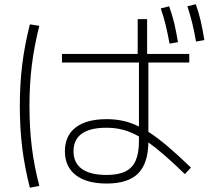

<svg xmlns="http://www.w3.org/2000/svg" viewBox="-20 -838 978 894"><path d="M282.2 -133.8Q282.2 -206.1 332.5 -244.6Q382.8 -283.2 476.6 -283.2Q517.6 -283.2 554 -275.1Q590.3 -267.1 627 -249V-546.9H268.6V-586.9H621.1V-749H665V-586.9H861.3V-546.9H670.9V-224.1Q711.4 -198.2 759.5 -157.7Q807.6 -117.2 869.1 -57.6L840.8 -27.3Q735.8 -129.4 670.9 -174.8Q669.4 -76.2 622.6 -29.8Q575.7 16.6 476.6 16.6Q383.3 16.6 332.8 -22.7Q282.2 -62 282.2 -133.8ZM72.3 -344.7Q72.3 -446.8 83.5 -537.4Q94.7 -627.9 119.1 -724.6L163.1 -717.8Q139.2 -623.5 128.2 -534.4Q117.2 -445.3 117.2 -344.7Q117.2 -242.2 128.2 -152.8Q139.2 -63.5 163.1 27.3L119.1 36.1Q94.7 -59.1 83.5 -149.9Q72.3 -240.7 72.3 -344.7ZM728.5 -798.8 767.6 -808.6Q781.7 -770 791.3 -730Q800.8 -689.9 808.6 -641.6L769.5 -634.8Q760.7 -683.1 751.2 -722.2Q741.7 -761.2 728.5 -798.8ZM852.5 -808.6 891.6 -818.4Q905.3 -780.8 914.3 -741.5Q923.3 -702.1 931.6 -651.4L892.6 -644.5Q878.4 -731 852.5 -808.6ZM475.6 -23.4Q530.8 -23.4 563.7 -39.6Q596.7 -55.7 611.8 -90.3Q627 -125 627 -182.6V-202.6Q588.4 -224.6 552.2 -233.9Q516.1 -243.2 475.6 -243.2Q399.4 -243.2 360.8 -215.6Q322.3 -188 322.3 -133.8Q322.3 -79.6 361.3 -51.5Q400.4 -23.4 475.6 -23.4Z"/></svg>

Font: Pretendard JP ExtraLight
Style: Regular
Weight: 200
Designer: Base glyphs from Inter by Rasmus Andersson; Hangeul glyphs from Noto Sans CJK(Source Han Sans) by Jang Soo-young and Kan
Foundry: Kil Hyung-jin
Version: Version 1.309